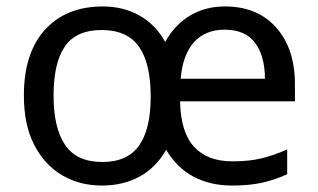

<svg xmlns="http://www.w3.org/2000/svg" viewBox="-20 -565 986 595"><path d="M677 -545Q778 -545 836 -479.5Q894 -414 894 -304V-251H538Q540 -155 581.5 -110Q623 -65 700 -65Q753 -65 791.5 -74.5Q830 -84 870 -102V-25Q830 -7 791 1.5Q752 10 699 10Q631 10 579 -18Q527 -46 495 -101Q464 -46 413 -18Q362 10 296 10Q226 10 171.5 -22.5Q117 -55 85.5 -117Q54 -179 54 -269Q54 -401 119.5 -473Q185 -545 299 -545Q362 -545 412 -517Q462 -489 492 -435Q521 -488 568.5 -516.5Q616 -545 677 -545ZM676 -473Q616 -473 581 -434Q546 -395 540 -321H801Q801 -390 771 -431.5Q741 -473 676 -473ZM295 -472Q216 -472 181 -421Q146 -370 146 -269Q146 -168 182 -115.5Q218 -63 297 -63Q375 -63 411 -114Q447 -165 447 -265Q447 -369 410.5 -420.5Q374 -472 295 -472Z"/></svg>

Font: Noto IKEA Arabic
Style: Regular
Weight: 400
Designer: Monotype Design Team
Foundry: Monotype Imaging Inc.
Version: Version 1.200